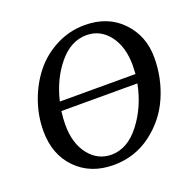

<svg xmlns="http://www.w3.org/2000/svg" viewBox="-124 -813 958 954"><g transform="rotate(-20 354.5 -335.5)"><path d="M691 -417Q691 -309 648.5 -211.5Q606 -114 519 -49Q432 16 320 16Q199 16 123.5 -60.5Q48 -137 48 -262Q48 -342 75.5 -419Q103 -496 151 -555.5Q199 -615 269.5 -651Q340 -687 420 -687Q542 -687 616.5 -609.5Q691 -532 691 -417ZM577 -417Q577 -516 530.5 -576.5Q484 -637 411 -637Q329 -637 265 -560Q201 -483 175 -372H575Q577 -402 577 -417ZM568 -325H166Q161 -285 161 -254Q161 -155 208 -95.5Q255 -36 327 -36Q412 -36 478.5 -122Q545 -208 568 -325Z"/></g></svg>

Font: Veleka
Style: Italic
Weight: 400
Italic angle: -12°
Designer: Stefan Peev, Context Ltd, 2016; SIL International, 1997-2014.
Foundry: Stefan Peev, Context Ltd, 2016
Version: Version 1.000